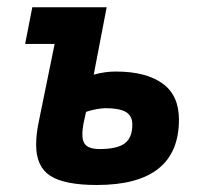

<svg xmlns="http://www.w3.org/2000/svg" viewBox="-20 -515 558 537"><path d="M275.9 -212.4Q264.2 -212.4 250.2 -209.7Q236.3 -207 228.5 -204.6L220.7 -202.1Q219.7 -197.3 217 -185.5Q214.4 -173.8 213.4 -168.9Q212.4 -164.1 211.4 -155.3Q210.4 -146.5 210.4 -138.2Q210.4 -116.7 221.9 -107.4Q233.4 -98.1 258.3 -98.1Q307.6 -98.1 328.9 -114Q350.1 -129.9 350.1 -166.5Q350.1 -191.4 331.8 -201.9Q313.5 -212.4 275.9 -212.4ZM278.3 -494.6Q265.1 -424.3 255.9 -377.9Q251.5 -355.5 249 -342Q246.6 -328.6 242.2 -306.2Q272.9 -314.9 303.7 -314.9Q388.2 -314.9 434.3 -281.7Q480.5 -248.5 480.5 -180.7Q480.5 2.4 251 2.4Q160.6 2.4 120.8 -23.2Q81.1 -48.8 81.1 -109.9Q81.1 -139.2 87.9 -171.9Q129.4 -376 132.8 -392.1H50.3L70.3 -494.6H245.6Z"/></svg>

Font: Fantasque Sans Mono
Style: Bold Italic
Weight: 700
Italic angle: -11°
Monospace: yes
Designer: Jany Belluz
Version: Version 1.7.1